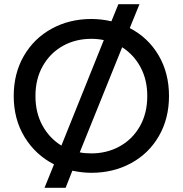

<svg xmlns="http://www.w3.org/2000/svg" viewBox="-20 -804 866 910"><path d="M236 -25Q148 -70 96.5 -154.5Q45 -239 45 -349Q45 -456 93 -539Q141 -622 225 -668Q309 -714 413 -714Q461 -714 508 -703L541 -784H641L595 -671Q682 -626 731.5 -542Q781 -458 781 -349Q781 -242 733 -159Q685 -76 601 -30.5Q517 15 413 15Q371 15 323 5L291 86H191ZM472 -614Q443 -620 413 -620Q338 -620 278 -586.5Q218 -553 183 -491.5Q148 -430 148 -349Q148 -270 181 -209.5Q214 -149 271 -114ZM678 -349Q678 -426 646 -485.5Q614 -545 559 -580L358 -82Q380 -77 413 -77Q487 -77 547.5 -110.5Q608 -144 643 -205.5Q678 -267 678 -349Z"/></svg>

Font: Prompt
Style: Regular
Weight: 400
Designer: Katatrad Team
Foundry: CadsonDemak
Version: Version 1.001